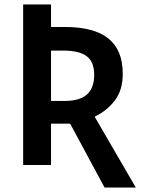

<svg xmlns="http://www.w3.org/2000/svg" viewBox="-20 -734 630 854"><path d="M445 100 292 -184H207V0H83V-714H207V-614H268Q399 -614 462.5 -562.5Q526 -511 526 -406Q526 -332 490 -286Q454 -240 401 -215L584 100ZM267 -285Q335 -285 367 -314Q399 -343 399 -401Q399 -459 365.5 -484Q332 -509 262 -509H207V-285Z"/></svg>

Font: Noto Sans SemiCondensed SemiBold
Style: Regular
Weight: 600
Width: 4
Designer: Monotype Design Team
Foundry: Monotype Imaging Inc.
Version: Version 2.013; ttfautohint (v1.8.4.7-5d5b)